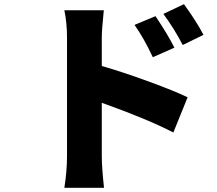

<svg xmlns="http://www.w3.org/2000/svg" viewBox="-20 -851 1040 922"><path d="M957 -683.6 857.4 -634.8Q818.4 -710.9 764.6 -784.2L863.3 -831.1Q924.8 -746.1 957 -683.6ZM817.4 -622.1 713.9 -576.2Q670.9 -668 626 -731.4L726.6 -773.4Q785.2 -686.5 817.4 -622.1ZM468.8 -671.9V-534.2Q570.3 -504.9 694.3 -459.5Q818.4 -414.1 880.9 -383.8L812.5 -214.8Q687.5 -279.3 468.8 -357.4V-100.6Q468.8 -47.9 479.5 50.8H289.1Q301.8 -29.3 301.8 -100.6V-671.9Q301.8 -740.2 289.1 -801.8H478.5Q468.8 -707 468.8 -671.9Z"/></svg>

Font: GenEi Gothic M Heavy
Style: Regular
Weight: 800
Designer: o_tamon (Modified); [Source Han Sans]
Ryoko NISHIZUKA  (kana & ideographs); Paul D. Hunt (Latin, Greek & Cyrillic); Wenl
Version: Version 1.1a;Original Version 1.004